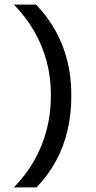

<svg xmlns="http://www.w3.org/2000/svg" viewBox="-20 -694 420 836"><path d="M201.5 -283.5Q201.5 -356.5 183.5 -425.2Q165.5 -494 129.8 -556.5Q94 -619 40.5 -674H137Q188.5 -620.5 222.5 -558.8Q256.5 -497 273.5 -428Q290.5 -359 290.5 -283.5V-274Q290.5 -196 274 -126Q257.5 -56 224 6Q190.5 68 139 122H40.5Q94.5 66.5 130 3.2Q165.5 -60 183.5 -130Q201.5 -200 201.5 -274Z"/></svg>

Font: Anek Latin Expanded
Style: Regular
Weight: 400
Width: 7
Designer: Yesha Goshar
Foundry: Ek Type
Version: Version 1.003